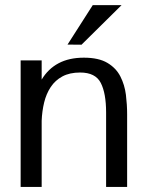

<svg xmlns="http://www.w3.org/2000/svg" viewBox="-20 -738 581 758"><path d="M61.5 0V-499.5H144.5V-423.8Q169.9 -466.3 211.4 -488.3Q252.9 -510.3 311 -510.3Q369.6 -510.3 404.1 -489.7Q438.5 -469.2 455.3 -436Q472.2 -402.8 477.1 -363.8Q481.9 -324.7 481.9 -287.1V0H398.9V-293.9Q398.9 -369.6 377.9 -410.6Q356.9 -451.7 296.4 -451.7Q254.9 -451.7 226.3 -436.3Q197.8 -420.9 180.2 -394.3Q162.6 -367.7 154.3 -333.5Q146 -299.3 144.5 -261.2V0ZM301.8 -561.5 246.6 -562 346.2 -717.8H460Z"/></svg>

Font: Pontano Sans
Style: Regular
Weight: 400
Designer: Vernon Adams
Foundry: Vernon Adams
Version: Version 2.001